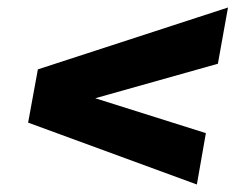

<svg xmlns="http://www.w3.org/2000/svg" viewBox="-20 -590 628 512"><path d="M505 -98 55 -263 81 -405 588 -570 561 -420 234 -328 529 -235Z"/></svg>

Font: Gantari ExtraBold
Style: Italic
Weight: 800
Italic angle: -10°
Designer: Anugrah Pasau
Foundry: Lafontype
Version: Version 1.000